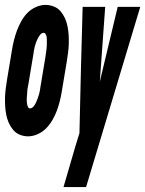

<svg xmlns="http://www.w3.org/2000/svg" viewBox="-44 -548 592 783"><path d="M71 8Q53 8 37 1.5Q21 -5 10 -18Q-1 -31 -8 -46.5Q-15 -62 -18.5 -80Q-22 -98 -23 -115.5Q-24 -133 -23.5 -151Q-23 -169 -20.5 -187.5Q-18 -206 -15 -225L5 -345Q8 -364 13 -384Q18 -404 25 -423Q32 -442 42.5 -461Q53 -480 67.5 -495Q82 -510 102 -519Q122 -528 141 -528Q159 -528 175.5 -521.5Q192 -515 203 -502Q214 -489 221 -473.5Q228 -458 231.5 -440Q235 -422 236 -404.5Q237 -387 236.5 -369Q236 -351 233.5 -332.5Q231 -314 228 -295L208 -175Q205 -156 200 -136Q195 -116 188 -97Q181 -78 170 -59Q159 -40 144.5 -25Q130 -10 110 -1Q90 8 71 8ZM78 -106Q86 -106 92.5 -113.5Q99 -121 102.5 -129Q106 -137 109 -145Q112 -153 114.5 -161Q117 -169 118.5 -177.5Q120 -186 121 -194L141 -314Q142 -319 142.5 -324.5Q143 -330 144 -335.5Q145 -341 145.5 -346.5Q146 -352 146.5 -357Q147 -362 147 -367.5Q147 -373 147 -378.5Q147 -384 147 -389Q147 -394 146 -399Q145 -404 142 -409Q139 -414 134 -414Q126 -414 120 -406.5Q114 -399 110 -391Q106 -383 103 -375Q100 -367 98 -359Q96 -351 94.5 -342.5Q93 -334 92 -326L72 -206Q71 -201 70 -195.5Q69 -190 68 -184.5Q67 -179 67 -173.5Q67 -168 66.5 -163Q66 -158 65.5 -152.5Q65 -147 65 -141.5Q65 -136 65.5 -131Q66 -126 67 -121Q68 -116 70.5 -111Q73 -106 78 -106ZM215 215Q227 174 239 132.5Q251 91 263 50L280 -5Q283 -134 286 -262.5Q289 -391 293 -520H385L363 -215L436 -520H528L307 215Z"/></svg>

Font: Iosevka Heavy Oblique
Style: Regular
Weight: 900
Italic angle: -9°
Monospace: yes
Designer: Belleve Invis
Foundry: Belleve Invis
Version: Version 32.5.0; ttfautohint (v1.8.4)